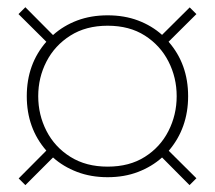

<svg xmlns="http://www.w3.org/2000/svg" viewBox="-20 -658 610 545"><path d="M52 -132.5 33 -151.5 111.5 -230.5Q56 -294 56 -385Q56 -476 111.5 -539.5L32.5 -618L52 -637.5L130.5 -558.5Q160 -585 199 -599.8Q238 -614.5 285.5 -614.5Q333 -614.5 372 -599.8Q411 -585 440 -559L518.5 -637L537.5 -618L458.5 -539.5Q514 -476 514 -385Q514 -294.5 459 -230L537.5 -152L518 -132.5L440 -211Q411 -185 372 -170Q333 -155 285.5 -155Q238 -155 198.8 -170Q159.5 -185 130.5 -211ZM285.5 -185Q347.5 -185 391.2 -212.8Q435 -240.5 458.2 -286.2Q481.5 -332 481.5 -385Q481.5 -438 458.2 -483.5Q435 -529 391.2 -557Q347.5 -585 285.5 -585Q224 -585 179.8 -557Q135.5 -529 112 -483.5Q88.5 -438 88.5 -385Q88.5 -332 112 -286.2Q135.5 -240.5 179.8 -212.8Q224 -185 285.5 -185Z"/></svg>

Font: Bodoni Moda 9pt Medium
Style: Regular
Weight: 500
Designer: Owen Earl
Foundry: indestructible type
Version: Version 2.005